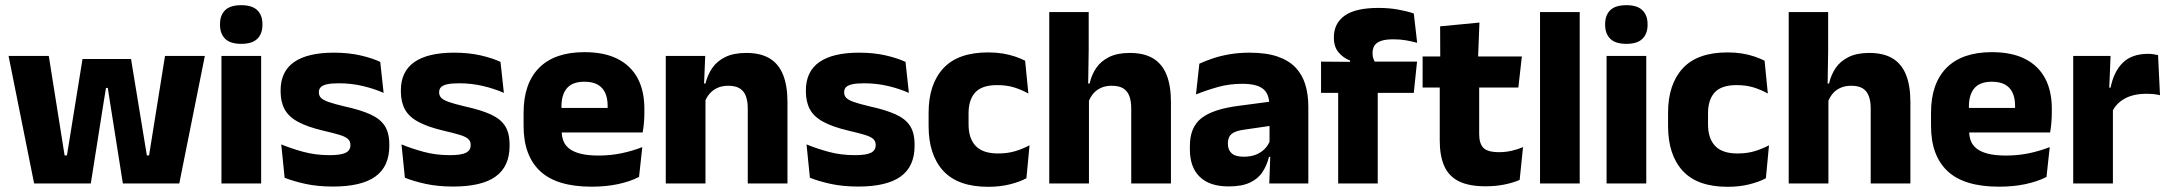

<svg xmlns="http://www.w3.org/2000/svg" viewBox="-20 -707 8356 740"><path d="M111.5 0 13 -491.5H168L229 -108H238L298 -479.5H485L546 -108H554.5L616 -491.5H769.5L671 0H453.5L404 -313L395.5 -368H388.5L379.5 -313L330 0Z M833.5 0V-491.5H986.5V0ZM910 -538Q867 -538 847.5 -557.8Q828 -577.5 828 -611V-614.5Q828 -648 847.5 -667.5Q867 -687 910 -687Q952 -687 971.8 -667.5Q991.5 -648 991.5 -614.5V-611Q991.5 -577 971.8 -557.5Q952 -538 910 -538Z M1263 12Q1204.5 12 1157.5 1.8Q1110.5 -8.5 1077 -22L1064 -150.5Q1102.5 -134.5 1149.2 -121.8Q1196 -109 1250.5 -109Q1294 -109 1312.2 -118.2Q1330.5 -127.5 1330.5 -147V-149Q1330.5 -162.5 1321.2 -171.2Q1312 -180 1289.2 -187Q1266.5 -194 1225.5 -203.5Q1164 -218 1128 -237.8Q1092 -257.5 1076.8 -286.2Q1061.5 -315 1061.5 -354.5V-358.5Q1061.5 -431.5 1113.5 -467.8Q1165.5 -504 1266.5 -504Q1323.5 -504 1369 -493.5Q1414.5 -483 1445.5 -468.5L1458.5 -349Q1422.5 -365 1378.2 -375.5Q1334 -386 1285.5 -386Q1256 -386 1239.2 -382Q1222.5 -378 1215.8 -370.5Q1209 -363 1209 -352V-350.5Q1209 -338.5 1217 -330Q1225 -321.5 1246.2 -314Q1267.5 -306.5 1307.5 -297Q1369.5 -283.5 1407.5 -266.2Q1445.5 -249 1463 -221.8Q1480.5 -194.5 1480.5 -149.5V-145Q1480.5 -65.5 1427 -26.8Q1373.5 12 1263 12Z M1726.5 12Q1668 12 1621 1.8Q1574 -8.5 1540.5 -22L1527.5 -150.5Q1566 -134.5 1612.8 -121.8Q1659.5 -109 1714 -109Q1757.5 -109 1775.8 -118.2Q1794 -127.5 1794 -147V-149Q1794 -162.5 1784.8 -171.2Q1775.5 -180 1752.8 -187Q1730 -194 1689 -203.5Q1627.5 -218 1591.5 -237.8Q1555.5 -257.5 1540.2 -286.2Q1525 -315 1525 -354.5V-358.5Q1525 -431.5 1577 -467.8Q1629 -504 1730 -504Q1787 -504 1832.5 -493.5Q1878 -483 1909 -468.5L1922 -349Q1886 -365 1841.8 -375.5Q1797.5 -386 1749 -386Q1719.5 -386 1702.8 -382Q1686 -378 1679.2 -370.5Q1672.5 -363 1672.5 -352V-350.5Q1672.5 -338.5 1680.5 -330Q1688.5 -321.5 1709.8 -314Q1731 -306.5 1771 -297Q1833 -283.5 1871 -266.2Q1909 -249 1926.5 -221.8Q1944 -194.5 1944 -149.5V-145Q1944 -65.5 1890.5 -26.8Q1837 12 1726.5 12Z M2260 12.5Q2126 12.5 2062 -47.2Q1998 -107 1998 -221.5V-272.5Q1998 -385.5 2058 -445.8Q2118 -506 2232.5 -506Q2309.5 -506 2360.8 -479.8Q2412 -453.5 2437.8 -405Q2463.5 -356.5 2463.5 -288.5V-272Q2463.5 -253 2461.8 -233.2Q2460 -213.5 2457 -196.5H2319Q2321 -225.5 2321.5 -251.2Q2322 -277 2322 -298Q2322 -328.5 2312.5 -349.2Q2303 -370 2283.2 -381Q2263.5 -392 2232.5 -392Q2186.5 -392 2165.2 -367.2Q2144 -342.5 2144 -297V-252L2145 -235.5V-200.5Q2145 -181.5 2151.2 -164.5Q2157.5 -147.5 2173.2 -134.8Q2189 -122 2216.8 -114.8Q2244.5 -107.5 2287.5 -107.5Q2333 -107.5 2375 -116.2Q2417 -125 2455.5 -140L2443 -25Q2409 -7.5 2362.5 2.5Q2316 12.5 2260 12.5ZM2079 -196.5V-291H2426V-196.5Z M2862 0V-289Q2862 -316 2855 -335.8Q2848 -355.5 2831.5 -366Q2815 -376.5 2786.5 -376.5Q2763 -376.5 2745 -368.2Q2727 -360 2714.8 -345.8Q2702.5 -331.5 2696.5 -313.5L2673 -385H2699Q2707 -418.5 2725.2 -445Q2743.5 -471.5 2775.5 -487.2Q2807.5 -503 2856.5 -503Q2911.5 -503 2946.5 -481.8Q2981.5 -460.5 2998.2 -418.5Q3015 -376.5 3015 -313.5V0ZM2546 0V-491.5H2698L2693 -368.5L2699 -354V0Z M3287.5 12Q3229 12 3182 1.8Q3135 -8.5 3101.5 -22L3088.5 -150.5Q3127 -134.5 3173.8 -121.8Q3220.5 -109 3275 -109Q3318.5 -109 3336.8 -118.2Q3355 -127.5 3355 -147V-149Q3355 -162.5 3345.8 -171.2Q3336.5 -180 3313.8 -187Q3291 -194 3250 -203.5Q3188.5 -218 3152.5 -237.8Q3116.5 -257.5 3101.2 -286.2Q3086 -315 3086 -354.5V-358.5Q3086 -431.5 3138 -467.8Q3190 -504 3291 -504Q3348 -504 3393.5 -493.5Q3439 -483 3470 -468.5L3483 -349Q3447 -365 3402.8 -375.5Q3358.5 -386 3310 -386Q3280.5 -386 3263.8 -382Q3247 -378 3240.2 -370.5Q3233.5 -363 3233.5 -352V-350.5Q3233.5 -338.5 3241.5 -330Q3249.5 -321.5 3270.8 -314Q3292 -306.5 3332 -297Q3394 -283.5 3432 -266.2Q3470 -249 3487.5 -221.8Q3505 -194.5 3505 -149.5V-145Q3505 -65.5 3451.5 -26.8Q3398 12 3287.5 12Z M3789 13Q3672 13 3615.5 -48.5Q3559 -110 3559 -221.5V-272.5Q3559 -382 3615.5 -443.5Q3672 -505 3788.5 -505Q3818.5 -505 3844.5 -500.8Q3870.5 -496.5 3892.5 -489Q3914.5 -481.5 3931 -473L3943.5 -346.5Q3919 -360.5 3889.5 -369.8Q3860 -379 3823 -379Q3765 -379 3739 -351Q3713 -323 3713 -270V-227.5Q3713 -173.5 3740.5 -144.5Q3768 -115.5 3826.5 -115.5Q3863 -115.5 3892.2 -124.2Q3921.5 -133 3948 -147L3936 -20Q3910 -6 3872 3.5Q3834 13 3789 13Z M4340 0V-289Q4340 -316 4333 -335.8Q4326 -355.5 4309.8 -366Q4293.5 -376.5 4264.5 -376.5Q4241 -376.5 4223 -368.2Q4205 -360 4193.2 -345.8Q4181.5 -331.5 4175 -313.5L4144 -385H4179.5Q4187 -418.5 4205 -445Q4223 -471.5 4254.8 -487.2Q4286.5 -503 4334.5 -503Q4389.5 -503 4424.5 -481.8Q4459.5 -460.5 4476.2 -418.5Q4493 -376.5 4493 -313.5V0ZM4024 0V-660.5H4176V-513.5L4173.5 -351.5L4177 -339.5V0Z M4872 0 4876.5 -123 4873 -130.5V-284L4872 -304Q4872 -345 4848 -364.5Q4824 -384 4767.5 -384Q4718 -384 4673.5 -371.5Q4629 -359 4589.5 -343L4602.5 -461.5Q4626 -472.5 4655.2 -482.2Q4684.5 -492 4720 -498Q4755.5 -504 4796 -504Q4860.5 -504 4904 -489Q4947.5 -474 4973.5 -446.5Q4999.5 -419 5011 -380.8Q5022.5 -342.5 5022.5 -296.5V0ZM4715.5 11.5Q4642 11.5 4604 -25.5Q4566 -62.5 4566 -131V-144.5Q4566 -217 4610.8 -251.8Q4655.5 -286.5 4753 -299L4885 -316.5L4894 -224.5L4777 -207.5Q4741.5 -203 4727 -191Q4712.5 -179 4712.5 -155.5V-152Q4712.5 -129.5 4727 -116.2Q4741.5 -103 4773.5 -103Q4801.5 -103 4821.8 -111.5Q4842 -120 4855 -133.8Q4868 -147.5 4874.5 -164.5L4896 -102.5H4871Q4863 -70.5 4846.2 -44.5Q4829.5 -18.5 4798 -3.5Q4766.5 11.5 4715.5 11.5Z M5293 -676.5Q5333.5 -676.5 5368.2 -670.2Q5403 -664 5429 -655L5442 -542Q5422 -547.5 5399.5 -551.5Q5377 -555.5 5350.5 -555.5Q5319 -555.5 5301.2 -548.8Q5283.5 -542 5276.8 -530.2Q5270 -518.5 5270 -502V-501Q5270 -489 5273.8 -479.5Q5277.5 -470 5282.5 -461.5L5183.5 -458V-473.5Q5157.5 -483.5 5139.2 -505Q5121 -526.5 5121 -561V-563.5Q5121 -617 5162.8 -646.8Q5204.5 -676.5 5293 -676.5ZM5137.5 0V-426.5H5290V0ZM5071.5 -349V-469.5L5203.5 -468.5L5261.5 -469.5H5441.5L5429 -349Z M5706 11Q5640.5 11 5601.8 -8.8Q5563 -28.5 5546 -68Q5529 -107.5 5529 -165.5V-440H5681V-190Q5681 -154 5697.2 -137.2Q5713.5 -120.5 5758 -120.5Q5782.5 -120.5 5806.5 -126Q5830.5 -131.5 5850 -140L5837 -13.5Q5811.5 -2.5 5778.2 4.2Q5745 11 5706 11ZM5463 -369.5V-489.5H5845.5L5832 -369.5ZM5531 -478.5 5530.5 -605.5 5682 -620 5676.5 -478.5Z M5915.5 0V-660.5H6068.5V0Z M6172 0V-491.5H6325V0ZM6248.5 -538Q6205.5 -538 6186 -557.8Q6166.5 -577.5 6166.5 -611V-614.5Q6166.5 -648 6186 -667.5Q6205.5 -687 6248.5 -687Q6290.5 -687 6310.2 -667.5Q6330 -648 6330 -614.5V-611Q6330 -577 6310.2 -557.5Q6290.5 -538 6248.5 -538Z M6639 13Q6522 13 6465.5 -48.5Q6409 -110 6409 -221.5V-272.5Q6409 -382 6465.5 -443.5Q6522 -505 6638.5 -505Q6668.5 -505 6694.5 -500.8Q6720.5 -496.5 6742.5 -489Q6764.5 -481.5 6781 -473L6793.5 -346.5Q6769 -360.5 6739.5 -369.8Q6710 -379 6673 -379Q6615 -379 6589 -351Q6563 -323 6563 -270V-227.5Q6563 -173.5 6590.5 -144.5Q6618 -115.5 6676.5 -115.5Q6713 -115.5 6742.2 -124.2Q6771.5 -133 6798 -147L6786 -20Q6760 -6 6722 3.5Q6684 13 6639 13Z M7190 0V-289Q7190 -316 7183 -335.8Q7176 -355.5 7159.8 -366Q7143.5 -376.5 7114.5 -376.5Q7091 -376.5 7073 -368.2Q7055 -360 7043.2 -345.8Q7031.5 -331.5 7025 -313.5L6994 -385H7029.5Q7037 -418.5 7055 -445Q7073 -471.5 7104.8 -487.2Q7136.5 -503 7184.5 -503Q7239.5 -503 7274.5 -481.8Q7309.5 -460.5 7326.2 -418.5Q7343 -376.5 7343 -313.5V0ZM6874 0V-660.5H7026V-513.5L7023.5 -351.5L7027 -339.5V0Z M7684.5 12.5Q7550.5 12.5 7486.5 -47.2Q7422.5 -107 7422.5 -221.5V-272.5Q7422.5 -385.5 7482.5 -445.8Q7542.5 -506 7657 -506Q7734 -506 7785.2 -479.8Q7836.5 -453.5 7862.2 -405Q7888 -356.5 7888 -288.5V-272Q7888 -253 7886.2 -233.2Q7884.5 -213.5 7881.5 -196.5H7743.5Q7745.5 -225.5 7746 -251.2Q7746.5 -277 7746.5 -298Q7746.5 -328.5 7737 -349.2Q7727.5 -370 7707.8 -381Q7688 -392 7657 -392Q7611 -392 7589.8 -367.2Q7568.5 -342.5 7568.5 -297V-252L7569.5 -235.5V-200.5Q7569.5 -181.5 7575.8 -164.5Q7582 -147.5 7597.8 -134.8Q7613.5 -122 7641.2 -114.8Q7669 -107.5 7712 -107.5Q7757.5 -107.5 7799.5 -116.2Q7841.5 -125 7880 -140L7867.5 -25Q7833.5 -7.5 7787 2.5Q7740.5 12.5 7684.5 12.5ZM7503.5 -196.5V-291H7850.5V-196.5Z M8120.5 -276 8078.5 -369H8114.5Q8126.5 -430 8161.2 -464.8Q8196 -499.5 8259.5 -499.5Q8270.5 -499.5 8279.8 -498Q8289 -496.5 8297.5 -494.5L8305 -340Q8294.5 -343 8280.5 -344.2Q8266.5 -345.5 8252 -345.5Q8203 -345.5 8169.5 -327.2Q8136 -309 8120.5 -276ZM7970.5 0V-491.5H8114.5L8108 -334.5L8123.5 -332.5V0Z"/></svg>

Font: Anek Gujarati
Style: Bold
Weight: 700
Version: Version 1.003